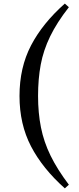

<svg xmlns="http://www.w3.org/2000/svg" viewBox="-20 -843 440 1065"><path d="M191.1 -310.7Q191.1 -216.9 207.1 -136.5Q223.1 -56 260.6 20.6Q298.1 97.1 362 181.6L339.6 201.8Q216 91.5 152.1 -31.2Q88.2 -153.9 88.2 -310.7Q88.2 -468.2 152.1 -590.9Q216 -713.6 339.6 -823.1L362 -803Q295.2 -717.8 258 -640.8Q220.7 -563.9 205.9 -484.5Q191.1 -405.1 191.1 -310.7Z"/></svg>

Font: Noto Serif TC
Style: Regular
Weight: 200
Designer: Ryoko NISHIZUKA 西塚涼子 (kana & ideographs); Frank Grießhammer (Latin, Greek & Cyrillic); Wenlong ZHANG 张文龙 (bopomofo); San
Foundry: Adobe
Version: Version 2.001;hotconv 1.1.0;makeotfexe 2.6.0